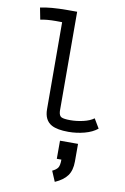

<svg xmlns="http://www.w3.org/2000/svg" viewBox="-106 -756 731 1126"><g transform="rotate(10 259.0 -192.5)"><path d="M291.5 67.4H398.9V172.4Q398.9 225.6 375.7 257.3Q352.5 289.1 303.2 310.5L276.9 248.5Q300.8 237.3 309.8 223.4Q318.8 209.5 318.8 175.3H291.5ZM202.6 -694.8H259.3Q259.3 -694.8 260.7 -103.5Q262.2 -75.7 276.9 -68.6Q291.5 -61.5 329.6 -61.5Q367.7 -61.5 406.7 -70.6Q445.8 -79.6 469.2 -97.2L502.4 -41.5Q472.7 -17.1 425.8 -4.6Q378.9 7.8 330.1 7.8Q264.2 7.8 230 -10.7Q184.6 -35.6 184.6 -101.6L183.1 -619.1Q179.7 -619.1 167.5 -619.4Q155.3 -619.6 147 -619.6Q90.3 -619.6 54.2 -611.3L40.5 -681.2Q99.6 -694.8 202.6 -694.8Z"/></g></svg>

Font: Fantasque Sans Mono
Style: Regular
Weight: 400
Monospace: yes
Designer: Jany Belluz
Version: Version 1.8.0 ; ttfautohint (v1.8.2)